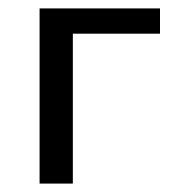

<svg xmlns="http://www.w3.org/2000/svg" viewBox="-20 -436 424 456"><path d="M360 -416V-356H153V0H74V-416Z"/></svg>

Font: EauTest Medium
Style: Regular
Weight: 500
Designer: Christian Thalmann (Catharsis Fonts)
Version: Version 0.001;PS 000.001;hotconv 1.0.88;makeotf.lib2.5.64775